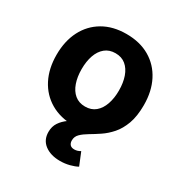

<svg xmlns="http://www.w3.org/2000/svg" viewBox="-177 -683 968 1022"><g transform="rotate(30 307.0 -171.5)"><path d="M306.6 10.5Q223.8 10.5 163.6 -24.8Q103.4 -60.1 70.9 -123.4Q38.5 -186.7 38.5 -270.7Q38.5 -355.3 70.9 -418.7Q103.4 -482.1 163.6 -517.4Q223.8 -552.7 306.6 -552.7Q389.6 -552.7 449.9 -517.4Q510.1 -482.1 542.6 -418.7Q575.2 -355.3 575.2 -270.7Q575.2 -186.7 542.6 -123.4Q510.1 -60.1 449.9 -24.8Q389.6 10.5 306.6 10.5ZM307.2 -107.4Q345.1 -107.4 370.4 -128.6Q395.7 -149.8 408.6 -187Q421.5 -224.1 421.5 -271.3Q421.5 -319.1 408.6 -356Q395.7 -392.8 370.4 -413.8Q345.1 -434.8 307.2 -434.8Q269.2 -434.8 243.6 -413.8Q218 -392.8 205.1 -356Q192.2 -319.1 192.2 -271.3Q192.2 -224.1 205.1 -187Q218 -149.8 243.6 -128.6Q269.2 -107.4 307.2 -107.4ZM336.3 210Q278.6 210 242.5 182.7Q206.4 155.5 206.4 106.2Q206.4 72.7 222.6 48.5Q238.7 24.4 265.2 5.6Q291.7 -13.2 323.4 -30.7Q355.2 -48.2 386.7 -68.5Q418.2 -88.7 444.7 -115.6Q471.2 -142.6 487.3 -180.3Q503.4 -218 503.4 -270.7H575.2Q575.2 -201.9 558 -155.2Q540.7 -108.5 513.6 -77.7Q486.5 -47 456 -26.6Q425.5 -6.2 398.4 9.7Q371.3 25.6 354.1 42.4Q336.8 59.2 336.8 83.3Q336.8 99.9 345.5 109.4Q354.2 118.9 371.7 118.9Q382.2 118.9 391.5 115.9Q400.7 112.8 408.8 107.9L440.5 185.3Q422.1 195.6 394.2 202.8Q366.4 210 336.3 210Z"/></g></svg>

Font: GitLab Sans
Style: Regular
Weight: 400
Designer: Rasmus Andersson
Foundry: Modifications by GitLab B.V., manufactured by rsms
Version: Version 4.000;git-c8fb6b7